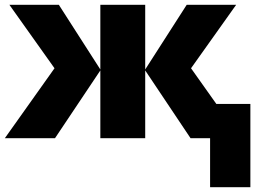

<svg xmlns="http://www.w3.org/2000/svg" viewBox="-24 -573 1070 796"><path d="M955 -553 768 -290 873 -142H1014V203H847V0H766L578 -281V0H392V-281L204 0H-4L202 -290L15 -553H220L392 -285V-553H578V-285L750 -553Z"/></svg>

Font: Noto Sans Black
Style: Regular
Weight: 900
Designer: Monotype Design Team
Foundry: Monotype Imaging Inc.
Version: Version 2.007